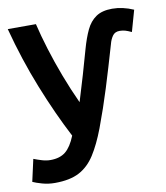

<svg xmlns="http://www.w3.org/2000/svg" viewBox="-94 -611 763 880"><g transform="rotate(-10 287.5 -171.5)"><path d="M-11 176Q4 183 32 191Q60 199 91 199Q161 199 204.5 176Q248 153 278 106Q308 59 335 -12Q368 -100 395.5 -188.5Q423 -277 454 -384Q459 -404 470 -420Q481 -436 503 -436Q517 -436 529 -432.5Q541 -429 558 -421L586 -520Q561 -531 536 -536.5Q511 -542 487 -542Q440 -542 411.5 -522.5Q383 -503 366 -467Q349 -431 335 -381Q319 -324 302.5 -267Q286 -210 266 -146Q236 -211 210 -279.5Q184 -348 164 -413Q144 -478 131 -533H0Q39 -385 93 -249.5Q147 -114 206 -1Q186 49 159.5 70.5Q133 92 89 92Q70 92 50 86Q30 80 12 73Z"/></g></svg>

Font: Repo DemiBold
Style: Regular
Weight: 600
Designer: Stefan Peev
Foundry: Context Ltd
Version: Version 1.502